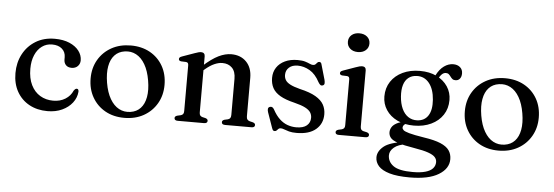

<svg xmlns="http://www.w3.org/2000/svg" viewBox="-56 -876 3752 1300"><g transform="rotate(5 1820.0 -226.5)"><path d="M474.6 -350.3Q474.6 -326.7 458.9 -310.7Q443.2 -294.7 417.4 -294.7Q392.2 -294.7 378.4 -309.1Q364.6 -323.5 364.6 -347V-362.1Q364.6 -397.3 340 -419Q315.4 -440.8 272.4 -440.8Q233.9 -440.8 204 -419.1Q174 -397.4 156.9 -357.8Q139.7 -318.1 139.7 -264.5Q139.7 -199.3 162 -154.2Q184.3 -109 223.3 -85.7Q262.3 -62.3 312.3 -62.3Q359.9 -62.3 394.8 -84.3Q429.7 -106.3 444.7 -142Q451.1 -150.5 455.5 -153.7Q459.8 -156.8 465.3 -156.8Q472.3 -156.8 475.3 -151Q478.2 -145.2 477.9 -137.3Q474.6 -96.4 448.5 -62.5Q422.3 -28.5 378.9 -8.5Q335.5 11.6 279.9 11.6Q209.4 11.6 155.7 -17.9Q102 -47.4 71.9 -100.9Q41.8 -154.4 41.8 -226.3Q41.8 -298.1 72.3 -355.7Q102.8 -413.2 158 -447Q213.3 -480.8 287.7 -480.8Q345.4 -480.8 387.4 -462.8Q429.3 -444.7 452 -415Q474.6 -385.2 474.6 -350.3Z M805 -480.5Q878.6 -480.5 934.9 -449.2Q991.2 -417.8 1022.9 -362.2Q1054.5 -306.6 1054.5 -233.8Q1054.5 -163.4 1022.3 -107.9Q990.1 -52.3 933.3 -20.3Q876.4 11.6 801.5 11.6Q727.9 11.6 671.7 -19.9Q615.6 -51.5 583.8 -107.3Q552 -163 552 -235.1Q552 -306.4 584.2 -361.7Q616.4 -417 673.3 -448.8Q730.1 -480.5 805 -480.5ZM840.3 -32.1Q882.1 -38.1 908.3 -66.3Q934.5 -94.4 943.2 -142.1Q952 -189.8 941 -254.3Q930.1 -319.3 905.1 -362.2Q880.2 -405.1 844.5 -424.2Q808.9 -443.3 766.2 -436.8Q724.4 -430.8 698.2 -402.6Q672 -374.5 663.4 -326.9Q654.7 -279.3 665.5 -214.6Q676.4 -149.8 701.5 -106.8Q726.5 -63.8 762.1 -44.8Q797.6 -25.8 840.3 -32.1Z M1308.3 -450.5V-69.9Q1308.3 -56.2 1313.4 -49.4Q1318.5 -42.6 1328.4 -39.8L1350.4 -34.6Q1366.3 -29.3 1366.3 -17.6Q1366.3 0 1342.8 0H1164.2Q1152.6 0 1147 -4.6Q1141.5 -9.1 1141.5 -16.8Q1141.5 -23.2 1145.7 -27.6Q1150 -31.9 1158.8 -34.5L1182.4 -39.8Q1192.3 -42.7 1197.4 -49.3Q1202.5 -55.9 1202.5 -69.6V-379Q1202.5 -390.5 1198.7 -395.6Q1194.9 -400.7 1186.1 -401.7L1152.3 -403.1Q1143.6 -404.5 1139.9 -408.1Q1136.2 -411.8 1136.2 -417.6Q1136.2 -424.2 1140.4 -428.5Q1144.7 -432.8 1156.1 -436.8L1238.3 -466Q1254.2 -471.8 1264.3 -474.4Q1274.3 -476.9 1282.4 -476.9Q1295.3 -476.9 1301.8 -469.9Q1308.3 -462.8 1308.3 -450.5ZM1293.9 -344.1 1274.1 -364.1 1296 -383.2Q1356 -437.2 1401.1 -459Q1446.2 -480.8 1487.3 -480.8Q1551 -480.8 1589.8 -440.9Q1628.5 -401 1628.5 -332.8V-71.7Q1628.5 -57.1 1634.2 -49.8Q1639.9 -42.4 1650.4 -39.5L1671.3 -34.5Q1680.1 -31.9 1684.4 -27.6Q1688.6 -23.2 1688.6 -16.8Q1688.6 -9.1 1683.2 -4.6Q1677.8 0 1665.9 0H1486.7Q1463.2 0 1463.2 -17.6Q1463.2 -29.3 1478.8 -34.6L1502 -39.8Q1512.8 -42.6 1517.7 -50Q1522.7 -57.4 1522.7 -71.7V-316.6Q1522.7 -366.6 1497.9 -391.4Q1473.1 -416.3 1432.2 -416.3Q1407 -416.3 1377.8 -403.5Q1348.5 -390.7 1315.6 -362.6Z M1942 -443.1Q1904.7 -443.1 1883 -423.7Q1861.2 -404.3 1861.2 -373.3Q1861.2 -354.1 1870.2 -338.7Q1879.1 -323.3 1902.6 -310.7Q1926.1 -298.1 1969.6 -286.9Q2039.2 -271.1 2078.4 -247.9Q2117.6 -224.7 2133.6 -195.1Q2149.5 -165.5 2149.5 -129.7Q2149.5 -66.2 2103.9 -27.3Q2058.2 11.6 1973 11.6Q1941.9 11.6 1921.7 6.1Q1901.5 0.5 1888.1 -4.9Q1874.6 -10.3 1864.2 -10.3Q1854 -10.3 1848.4 -4.7Q1842.8 0.8 1837.8 6.4Q1832.8 11.9 1823.9 11.9Q1816.8 11.9 1812.9 7.6Q1809.1 3.4 1805.4 -7.3L1768.6 -112Q1764.2 -125.9 1765.9 -135.2Q1767.6 -144.4 1777.1 -148Q1786.5 -151.6 1793.7 -147.9Q1800.9 -144.2 1806.5 -134.6Q1828.6 -93.6 1854.3 -69.8Q1879.9 -46 1908.7 -36.1Q1937.4 -26.1 1967.6 -26.1Q2015.2 -26.1 2038.8 -46.1Q2062.5 -66.1 2062.5 -99.1Q2062.5 -118.7 2052.4 -134.9Q2042.4 -151.2 2016 -165.1Q1989.5 -179 1940.6 -191Q1879.5 -205.5 1843.3 -226.6Q1807.2 -247.7 1791.4 -277.1Q1775.6 -306.6 1775.6 -345.7Q1775.6 -385.4 1795.6 -415.9Q1815.7 -446.4 1852.2 -463.6Q1888.6 -480.8 1937.7 -480.8Q1969.1 -480.8 1988.7 -474.9Q2008.3 -468.9 2021.1 -462.8Q2033.8 -456.7 2043.9 -456.7Q2055 -456.7 2061 -462.8Q2066.9 -468.9 2072 -474.9Q2077.1 -480.8 2085.5 -480.8Q2091.4 -480.8 2095.6 -476.7Q2099.8 -472.6 2101.8 -462.4L2130.5 -362.8Q2134.1 -347.8 2133.1 -338Q2132 -328.3 2122 -324.4Q2112.8 -320.9 2105.9 -325.8Q2099 -330.8 2091.6 -343.2Q2063.2 -397.3 2023.6 -420.2Q1984 -443.1 1942 -443.1Z M2402.8 -450.5V-69.9Q2402.8 -56.2 2407.9 -49.3Q2413 -42.4 2422.9 -39.8L2445.3 -34.8Q2454.4 -32.2 2458.8 -27.9Q2463.2 -23.5 2463.2 -16.8Q2463.2 -9.1 2457.5 -4.6Q2451.8 0 2439.9 0H2258.7Q2247.1 0 2241.5 -4.6Q2236 -9.1 2236 -16.8Q2236 -23.2 2240.2 -27.6Q2244.5 -31.9 2253.3 -34.5L2276.9 -39.8Q2286.8 -42.7 2291.9 -49.3Q2297 -55.9 2297 -69.6V-379Q2297 -390.5 2293.2 -395.6Q2289.4 -400.7 2280.6 -401.7L2246.8 -403.1Q2238.1 -404.5 2234.4 -408.1Q2230.7 -411.8 2230.7 -417.6Q2230.7 -424.2 2234.9 -428.5Q2239.2 -432.8 2250.6 -436.8L2332.8 -466Q2349.3 -472 2359.3 -474.5Q2369.2 -476.9 2376.1 -476.9Q2389.6 -476.9 2396.2 -469.9Q2402.8 -462.8 2402.8 -450.5ZM2338.6 -570.1Q2306 -570.1 2285.8 -588Q2265.6 -605.9 2265.6 -634.1Q2265.6 -662.4 2285.8 -680Q2306 -697.5 2338.6 -697.5Q2371.5 -697.5 2391.9 -679.8Q2412.2 -662.1 2412.2 -634.1Q2412.2 -605.9 2391.9 -588Q2371.5 -570.1 2338.6 -570.1Z M2835.9 -32.8Q2765.3 -44 2733.5 -53.1Q2701.7 -62.1 2693.4 -70.5Q2685.1 -78.9 2685.1 -87.3Q2685.1 -97.2 2692.7 -105.6Q2700.3 -114 2719 -122.7L2705.3 -129.7Q2664.7 -123.4 2641.7 -110.8Q2618.7 -98.1 2609.2 -81.9Q2599.7 -65.7 2599.7 -47.9Q2599.7 -26.5 2613.2 -10.2Q2626.8 6 2665.1 19.2Q2703.4 32.3 2777.7 44.3Q2838.8 54.2 2872.2 66.1Q2905.6 77.9 2918.7 92.6Q2931.8 107.2 2931.8 126.1Q2931.8 150.9 2915.6 169Q2899.4 187.2 2865.6 196.9Q2831.8 206.7 2778.8 206.7Q2685.9 206.7 2647.7 179.1Q2609.4 151.6 2609.4 107.6Q2609.4 77.8 2637.7 54Q2665.9 30.2 2720.9 23.3L2710.2 8.4Q2607.3 21 2566.8 54.4Q2526.4 87.8 2526.4 128.8Q2526.4 161.9 2549.6 188.2Q2572.9 214.4 2624.6 229.7Q2676.3 245 2761.7 245Q2889.5 245 2957.7 203.9Q3025.8 162.8 3025.8 98.4Q3025.8 63.7 3008 38.2Q2990.2 12.8 2948.8 -4.7Q2907.3 -22.2 2835.9 -32.8ZM2859.5 -428 2886.7 -422.3Q2906.3 -457.8 2918.7 -469.3Q2931.1 -480.8 2945.6 -480.8Q2958.1 -480.8 2965.4 -474.3Q2972.7 -467.7 2978.7 -459.2Q2984.6 -450.7 2992.4 -444.2Q3000.2 -437.6 3013.6 -437.6Q3032.3 -437.6 3043.4 -451.1Q3054.4 -464.6 3054.4 -487Q3054.4 -513.5 3036.7 -528.9Q3018.9 -544.3 2990.3 -544.3Q2957.6 -544.3 2927.8 -523Q2898 -501.7 2876.3 -459.1ZM2985.3 -300Q2985.3 -351 2958.4 -391.7Q2931.5 -432.3 2883.2 -456Q2834.8 -479.6 2769.6 -479.6Q2703.4 -479.6 2652.4 -455.4Q2601.4 -431.1 2572.7 -387.8Q2544 -344.4 2544 -286.7Q2544 -236.2 2570.9 -195.3Q2597.8 -154.4 2646.4 -130.8Q2695 -107.1 2759.7 -107.1Q2826.1 -107.1 2877 -131.4Q2927.9 -155.6 2956.6 -199.1Q2985.3 -242.6 2985.3 -300ZM2750.6 -443.6Q2802.4 -445.6 2835.2 -405.1Q2868 -364.5 2873.2 -292.6Q2878.4 -223.4 2853.6 -185Q2828.8 -146.5 2778.5 -144.5Q2744.2 -143.3 2717.8 -161.1Q2691.3 -178.9 2675.4 -213.4Q2659.5 -247.9 2655.9 -295.5Q2652.5 -341.8 2662.4 -374.4Q2672.3 -407.1 2694.8 -424.7Q2717.2 -442.4 2750.6 -443.6Z M3348.5 -480.5Q3422.1 -480.5 3478.4 -449.2Q3534.7 -417.8 3566.4 -362.2Q3598 -306.6 3598 -233.8Q3598 -163.4 3565.8 -107.9Q3533.6 -52.3 3476.8 -20.3Q3419.9 11.6 3345 11.6Q3271.4 11.6 3215.2 -19.9Q3159.1 -51.5 3127.3 -107.3Q3095.5 -163 3095.5 -235.1Q3095.5 -306.4 3127.7 -361.7Q3159.9 -417 3216.8 -448.8Q3273.6 -480.5 3348.5 -480.5ZM3383.8 -32.1Q3425.6 -38.1 3451.8 -66.3Q3478 -94.4 3486.7 -142.1Q3495.5 -189.8 3484.5 -254.3Q3473.6 -319.3 3448.6 -362.2Q3423.7 -405.1 3388 -424.2Q3352.4 -443.3 3309.7 -436.8Q3267.9 -430.8 3241.7 -402.6Q3215.5 -374.5 3206.9 -326.9Q3198.2 -279.3 3209 -214.6Q3219.9 -149.8 3245 -106.8Q3270 -63.8 3305.6 -44.8Q3341.1 -25.8 3383.8 -32.1Z"/></g></svg>

Font: Fraunces
Style: Regular
Weight: 900
Version: Version 1.000;[b76b70a41]